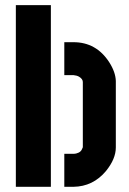

<svg xmlns="http://www.w3.org/2000/svg" viewBox="-20 -719 495 739"><path d="M41 0V-699.2H175.8V0ZM227.5 0V-127H262.7Q268.6 -127 273.9 -128.4Q279.3 -129.9 283.2 -131.8Q287.1 -133.8 290 -136.7Q293 -139.6 294.4 -142.6Q295.9 -145.5 296.9 -147.9Q297.9 -150.4 298.8 -152.3V-153.3V-403.3Q298.8 -415 284.2 -423.8Q275.4 -428.7 263.7 -429.7H227.5V-556.6H262.7Q350.6 -556.6 400.4 -479.5Q424.8 -441.4 425.8 -407.2V-151.4Q425.8 -107.4 387.7 -60.5Q337.9 -1 262.7 0Z"/></svg>

Font: Post No Bills Colombo
Style: ExtraBold
Weight: 900
Designer: Kosala Senevirathne, Siva Puranthara, Lasantha Premarathna, Tharique Azeez
Foundry: Mooniak
Version: Version 1.220 ; ttfautohint (v1.5)